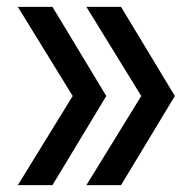

<svg xmlns="http://www.w3.org/2000/svg" viewBox="-20 -540 539 560"><path d="M333 0H232L392 -260L232 -520H333L490 -260ZM133 0H32L192 -260L32 -520H133L290 -260Z"/></svg>

Font: M PLUS 1 Thin Medium
Style: Regular
Weight: 500
Version: Version 1.001